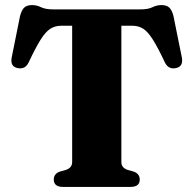

<svg xmlns="http://www.w3.org/2000/svg" viewBox="-20 -737 763 757"><path d="M190.5 -700H532.5Q564 -700 581 -708.5Q598 -717 616.5 -717Q637 -717 647.5 -707Q658 -697 664 -673.5L697 -510Q703.5 -474 673 -468.5Q644.5 -462.5 630.5 -490Q603 -548.5 583.2 -580Q563.5 -611.5 545 -623.5Q526.5 -635.5 501.5 -635.5H458.5V-98Q458.5 -75.5 483.5 -67L507 -60.5Q531 -52 531 -29Q531 0 494 0H229Q192 0 192 -29Q192 -52 216 -60.5L239.5 -67Q264.5 -75.5 264.5 -98V-635.5H221.5Q197 -635.5 178.2 -623.5Q159.5 -611.5 139.8 -580Q120 -548.5 92.5 -490Q78.5 -462.5 50 -468.5Q19.5 -474 26 -510L59 -673.5Q65 -697 75.5 -707Q86 -717 106.5 -717Q125 -717 142 -708.5Q159 -700 190.5 -700Z"/></svg>

Font: Fraunces 9pt S000
Style: Bold
Weight: 700
Version: Version 1.000; ttfautohint (v1.8.3)